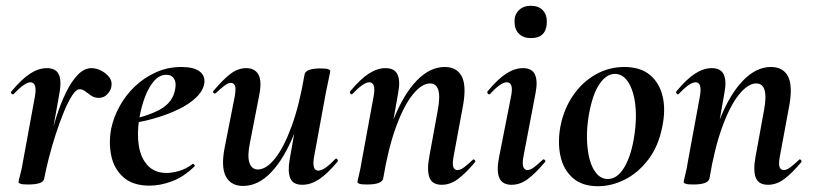

<svg xmlns="http://www.w3.org/2000/svg" viewBox="-20 -631 2816 665"><path d="M133 -12 123 -13Q133 -66 146 -120.5Q159 -175 174.5 -224Q190 -273 209 -311.5Q228 -350 250 -372.5Q272 -395 297 -395Q313 -395 330 -386.5Q347 -378 358 -364Q369 -350 366 -333Q365 -320 353 -306Q341 -292 322 -292Q307 -292 296 -299.5Q285 -307 275.5 -314.5Q266 -322 255 -322Q244 -322 230 -300.5Q216 -279 201.5 -244Q187 -209 173.5 -167.5Q160 -126 149.5 -85Q139 -44 133 -12ZM77 8Q58 8 51 5.5Q44 3 44 0Q44 -4 50 -26Q56 -48 60 -74L101 -297Q104 -314 103 -324.5Q102 -335 97.5 -340.5Q93 -346 85 -346Q76 -346 61.5 -336Q47 -326 28 -306Q24 -302 20 -306.5Q16 -311 20 -315Q56 -358 85 -376.5Q114 -395 142 -395Q164 -395 175 -385Q186 -375 188.5 -356Q191 -337 186 -309L133 -12Q130 8 77 8Z M498 12Q440 12 407.5 -17Q375 -46 365.5 -91Q356 -136 365 -185Q373 -224 394 -262.5Q415 -301 447 -331.5Q479 -362 520 -380.5Q561 -399 608 -399Q649 -399 669.5 -385Q690 -371 688 -345Q685 -319 661 -295Q637 -271 597.5 -252Q558 -233 509.5 -219.5Q461 -206 411 -201L413 -214Q484 -225 532 -250.5Q580 -276 587 -324Q591 -346 582.5 -359Q574 -372 556 -372Q533 -372 514.5 -351.5Q496 -331 482.5 -296Q469 -261 462 -218Q454 -167 461 -125Q468 -83 492 -57.5Q516 -32 557 -32Q576 -32 600.5 -39Q625 -46 647 -63Q649 -65 652.5 -61Q656 -57 654 -55Q616 -18 575.5 -3Q535 12 498 12Z M822 13Q780 13 762.5 -19.5Q745 -52 758 -119L793 -297Q798 -326 793.5 -335Q789 -344 780 -344Q770 -344 757 -334Q744 -324 728 -309Q724 -305 720 -309Q716 -313 720 -317Q752 -355 778 -375Q804 -395 833 -395Q863 -395 875.5 -372Q888 -349 877 -297L846 -138Q836 -90 844 -67Q852 -44 873 -44Q902 -44 932.5 -82Q963 -120 990 -193.5Q1017 -267 1035 -374L1053 -373Q1034 -255 999 -168Q964 -81 919 -34Q874 13 822 13ZM1027 9Q995 9 985.5 -13.5Q976 -36 983 -77L1035 -374Q1040 -394 1091 -394Q1111 -394 1117.5 -391Q1124 -388 1124 -386Q1124 -382 1119 -360Q1114 -338 1109 -312L1068 -89Q1059 -40 1083 -40Q1093 -40 1107.5 -50Q1122 -60 1141 -80Q1144 -84 1148 -79.5Q1152 -75 1149 -71Q1113 -28 1084.5 -9.5Q1056 9 1027 9Z M1510 9Q1477 9 1467.5 -16Q1458 -41 1467 -89L1496 -248Q1514 -342 1469 -342Q1441 -342 1410 -304Q1379 -266 1352 -192.5Q1325 -119 1307 -12L1289 -13Q1309 -132 1343.5 -218.5Q1378 -305 1423.5 -352Q1469 -399 1520 -399Q1562 -399 1579 -367Q1596 -335 1584 -267L1551 -89Q1546 -61 1550.5 -51.5Q1555 -42 1564 -42Q1575 -42 1588 -52Q1601 -62 1617 -77Q1620 -81 1624 -77Q1628 -73 1625 -69Q1594 -32 1567 -11.5Q1540 9 1510 9ZM1251 8Q1232 8 1225 5.5Q1218 3 1218 0Q1218 -4 1223.5 -26Q1229 -48 1233 -74L1274 -297Q1283 -346 1259 -346Q1249 -346 1234.5 -336Q1220 -326 1201 -306Q1198 -302 1194 -306.5Q1190 -311 1193 -315Q1229 -358 1258 -376.5Q1287 -395 1315 -395Q1347 -395 1357 -372.5Q1367 -350 1359 -309L1307 -12Q1302 8 1251 8Z M1752 9Q1719 9 1709 -16Q1699 -41 1709 -89L1750 -297Q1760 -346 1735 -346Q1725 -346 1710.5 -336Q1696 -326 1678 -306Q1674 -302 1670 -306.5Q1666 -311 1669 -315Q1705 -358 1734 -376.5Q1763 -395 1791 -395Q1823 -395 1833 -372.5Q1843 -350 1835 -309L1793 -89Q1788 -61 1793 -51.5Q1798 -42 1806 -42Q1817 -42 1830 -52Q1843 -62 1859 -77Q1863 -81 1867 -77Q1871 -73 1867 -69Q1836 -32 1809 -11.5Q1782 9 1752 9ZM1819 -499Q1793 -499 1777.5 -514Q1762 -529 1762 -557Q1762 -581 1777.5 -596Q1793 -611 1819 -611Q1845 -611 1859.5 -596Q1874 -581 1874 -557Q1874 -499 1819 -499Z M2051 14Q1996 14 1963.5 -15Q1931 -44 1921 -91Q1911 -138 1921 -193Q1933 -254 1965 -300.5Q1997 -347 2043 -373Q2089 -399 2142 -399Q2198 -399 2231 -371.5Q2264 -344 2275 -297.5Q2286 -251 2274 -193Q2261 -125 2225.5 -78.5Q2190 -32 2144 -9Q2098 14 2051 14ZM2085 -11Q2117 -11 2140.5 -48.5Q2164 -86 2175 -149Q2183 -194 2182.5 -234.5Q2182 -275 2173 -307Q2164 -339 2148 -357Q2132 -375 2109 -375Q2081 -375 2057 -341Q2033 -307 2020 -236Q2012 -191 2013 -150Q2014 -109 2022.5 -78Q2031 -47 2047 -29Q2063 -11 2085 -11Z M2640 9Q2607 9 2597.5 -16Q2588 -41 2597 -89L2626 -248Q2644 -342 2599 -342Q2571 -342 2540 -304Q2509 -266 2482 -192.5Q2455 -119 2437 -12L2419 -13Q2439 -132 2473.5 -218.5Q2508 -305 2553.5 -352Q2599 -399 2650 -399Q2692 -399 2709 -367Q2726 -335 2714 -267L2681 -89Q2676 -61 2680.5 -51.5Q2685 -42 2694 -42Q2705 -42 2718 -52Q2731 -62 2747 -77Q2750 -81 2754 -77Q2758 -73 2755 -69Q2724 -32 2697 -11.5Q2670 9 2640 9ZM2381 8Q2362 8 2355 5.5Q2348 3 2348 0Q2348 -4 2353.5 -26Q2359 -48 2363 -74L2404 -297Q2413 -346 2389 -346Q2379 -346 2364.5 -336Q2350 -326 2331 -306Q2328 -302 2324 -306.5Q2320 -311 2323 -315Q2359 -358 2388 -376.5Q2417 -395 2445 -395Q2477 -395 2487 -372.5Q2497 -350 2489 -309L2437 -12Q2432 8 2381 8Z"/></svg>

Font: Cormorant Light
Style: Bold Italic
Weight: 700
Italic angle: -10°
Version: Version 4.000